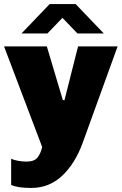

<svg xmlns="http://www.w3.org/2000/svg" viewBox="-24 -740 600 947"><path d="M286 -246H294L361 -511H556L384 -36Q347 66 283 126.5Q219 187 130 187Q62 187 31 172V43Q43 49 64.5 53Q86 57 106 57Q146 57 161.5 36.5Q177 16 184 -15L-4 -511H207ZM488 -575H358L284 -652L210 -575H82L221 -720H349Z"/></svg>

Font: Chivo Black
Style: Regular
Weight: 900
Designer: Hector Gatti
Foundry: Omnibus-Type
Version: Version 1.007